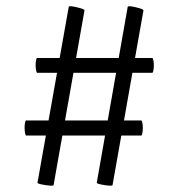

<svg xmlns="http://www.w3.org/2000/svg" viewBox="-20 -504 566 609"><path d="M99 75 198 -482Q198 -487 223.5 -481Q249 -475 248 -471L150 83Q150 87 123.5 83Q97 79 99 75ZM287 75 385 -482Q385 -487 410.5 -481Q436 -475 435 -471L337 83Q337 87 311 83Q285 79 287 75ZM58 -100Q58 -108 59.5 -115Q61 -122 62 -122H428Q430 -122 431.5 -114.5Q433 -107 433 -98Q433 -89 431.5 -81.5Q430 -74 428 -74H63Q61 -74 59.5 -82Q58 -90 58 -100ZM93 -298Q93 -306 94.5 -313Q96 -320 97 -320H463Q465 -320 466.5 -312.5Q468 -305 468 -297Q468 -288 466.5 -280.5Q465 -273 463 -273H98Q96 -273 94.5 -281Q93 -289 93 -298Z"/></svg>

Font: Cormorant Garamond
Style: Bold
Weight: 700
Designer: Christian Thalmann (Catharsis Fonts)
Foundry: Catharsis Fonts
Version: Version 4.000